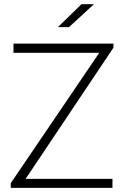

<svg xmlns="http://www.w3.org/2000/svg" viewBox="-20 -912 610 932"><path d="M32.2 -22.9 461.9 -655.8H45.4V-700.2H530.8V-680.7L104.5 -43.9H525.9V0H32.2ZM375.5 -891.6H436L314.9 -780.3H261.2Z"/></svg>

Font: DavidDev Light
Style: Regular
Weight: 300
Designer: David.dev
Foundry: David.dev
Version: Version 1.001;FEAKit 1.0